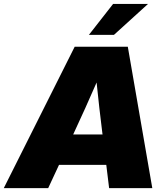

<svg xmlns="http://www.w3.org/2000/svg" viewBox="-62 -968 847 988"><path d="M-42.5 0 322.3 -727.5H595.7L721.7 0H499.5L484.9 -119.6H241.7L186 0ZM314.5 -275.9H465.8L464.8 -282.2Q456.5 -348.1 449.2 -412.6Q441.9 -477.1 435.1 -543.5Q406.2 -477.1 377.2 -412.6Q348.1 -348.1 317.4 -282.2ZM395.5 -788.6 520 -947.8H699.7L524.4 -788.6Z"/></svg>

Font: Inter Display Black
Style: Italic
Weight: 900
Italic angle: -9.39999°
Designer: Rasmus Andersson
Foundry: rsms
Version: Version 4.000;git-a52131595